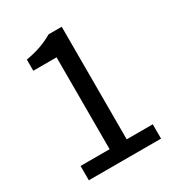

<svg xmlns="http://www.w3.org/2000/svg" viewBox="-156 -737 769 836"><g transform="rotate(-30 228.5 -319.0)"><path d="M47 0V-72H193V-534H76V-590Q121 -598 153.5 -610Q186 -622 213 -638H279V-72H410V0Z"/></g></svg>

Font: Assistant Medium
Style: Regular
Weight: 500
Designer: Hebrew By Ben Nathan, Latin by Paul Hunt
Version: Version 3.000